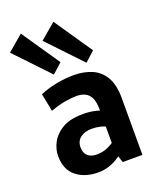

<svg xmlns="http://www.w3.org/2000/svg" viewBox="-158 -875 799 971"><g transform="rotate(-20 241.5 -390.0)"><path d="M203.1 7.3Q130.4 7.3 84.2 -29.8Q38.1 -66.9 38.1 -140.6Q38.1 -176.3 57.1 -212.4Q76.2 -248.5 117.4 -272.7Q158.7 -296.9 225.6 -296.9Q258.3 -297.4 285.6 -292Q313 -286.6 341.3 -273.9L315.9 -239.7V-291.5Q315.9 -327.1 306.2 -349.9Q296.4 -372.6 276.9 -383.3Q257.3 -394 228.5 -394Q203.6 -394 168.9 -388.4Q134.3 -382.8 87.4 -365.7L68.4 -461.9Q109.9 -479.5 158.4 -488.8Q207 -498 250.5 -498Q306.2 -498 349.1 -479.5Q392.1 -460.9 416.5 -418.7Q440.9 -376.5 440.9 -306.2V0H335L314.9 -60.5L338.9 -47.9Q324.7 -34.2 303.2 -21.2Q281.7 -8.3 255.9 -0.5Q230 7.3 203.1 7.3ZM226.6 -80.6Q258.8 -80.6 288.1 -94.2Q317.4 -107.9 334.5 -125L315.9 -70.8V-236.8L340.3 -187.5Q311.5 -201.7 289.6 -206.8Q267.6 -211.9 245.6 -211.9Q206.1 -211.9 182.9 -193.6Q159.7 -175.3 159.7 -142.6Q159.7 -112.3 177.2 -96.4Q194.8 -80.6 226.6 -80.6ZM334.5 -534.7 163.6 -714.8 248 -786.6 387.2 -582.5ZM159.2 -534.7 -11.7 -714.8 72.8 -786.6 211.9 -582.5Z"/></g></svg>

Font: Anaheim
Style: Bold
Weight: 700
Version: Version 2.001